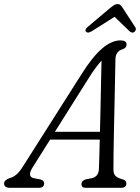

<svg xmlns="http://www.w3.org/2000/svg" viewBox="-52 -900 672 920"><path d="M104 -97.5Q76.5 -53.5 110.5 -46L141.5 -40.5Q160 -35 159.5 -21Q159.5 0 133 0H-3.5Q-32.5 0 -32.5 -21Q-32 -37.5 -3.5 -47.5Q28 -55 56 -99.5L338 -543.5Q391 -628 436.8 -667.2Q482.5 -706.5 525 -706.5Q554.5 -706.5 554.5 -686.5Q554.5 -670.5 535.5 -664Q519 -659 510 -647Q501 -635 501 -612Q500.5 -572 499.2 -517.5Q498 -463 496.8 -402.2Q495.5 -341.5 494.2 -282Q493 -222.5 492.2 -171.8Q491.5 -121 491.5 -87.5Q491.5 -66.5 502 -56.5Q512.5 -46.5 538 -40Q553.5 -35 553.5 -20.5Q553 0 528.5 0H358.5Q338 0 338.5 -18.5Q338.5 -33 357 -40L391 -47Q421 -55.5 422 -91.5Q423 -117.5 424 -153.2Q425 -189 426 -231H188ZM368.5 -518.5 211 -268.5H427Q428.5 -326 429.8 -387Q431 -448 432.2 -505.8Q433.5 -563.5 434.5 -609.5Q421 -595 404.2 -572.2Q387.5 -549.5 368.5 -518.5ZM591.5 -746.5Q580.5 -739.5 568.5 -750.5L497 -819.5L388 -750.5Q369 -739 360.5 -747.5Q352 -757 367 -770L476 -862Q486.5 -870.5 494.2 -875.5Q502 -880.5 511 -880.5Q520.5 -880.5 525.5 -875.5Q530.5 -870.5 536 -862L596.5 -769Q600.5 -762.5 598.2 -756.2Q596 -750 591.5 -746.5Z"/></svg>

Font: Fraunces 72pt SuperSoft Light
Style: Italic
Weight: 300
Italic angle: -16°
Version: Version 1.000;[b76b70a41]